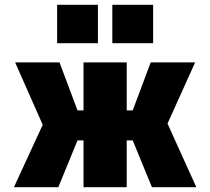

<svg xmlns="http://www.w3.org/2000/svg" viewBox="-20 -780 876 800"><path d="M448 -600V-760H618V-600ZM218 -600V-760H388V-600ZM328 -520H508V-320H533L608 -520H793L678 -265L798 0H613L533 -195H508V0H328V-195H303L223 0H38L158 -260L43 -520H228L303 -320H328Z"/></svg>

Font: Mplus 1p Black
Style: Regular
Weight: 900
Version: Version 1.061